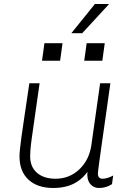

<svg xmlns="http://www.w3.org/2000/svg" viewBox="-20 -925 640 955"><path d="M245 10Q166 10 121.5 -31.5Q77 -73 77 -147Q77 -160 79 -180.5Q81 -201 86 -239Q91 -277 101 -342.5Q111 -408 126 -511H177Q162 -405 152.5 -339.5Q143 -274 138 -237.5Q133 -201 131.5 -181.5Q130 -162 130 -147Q130 -95 164 -65.5Q198 -36 256 -36Q326 -36 375.5 -83.5Q425 -131 435 -207L478 -511H529Q518 -432 507 -355Q496 -278 487 -214.5Q478 -151 472.5 -110Q467 -69 467 -61Q467 -49 473 -42.5Q479 -36 489 -36Q514 -36 543 -52L537 -9Q521 1 505.5 5.5Q490 10 473 10Q444 10 427.5 -12Q411 -34 415 -70Q395 -43 369.5 -25Q344 -7 313 1.5Q282 10 245 10ZM335 -760 452 -905H521L520 -902L389 -760ZM189 -623 201 -710H291L279 -623ZM399 -623 411 -710H501L489 -623Z"/></svg>

Font: Chivo Mono Medium Thin
Style: Italic
Weight: 250
Italic angle: -8.05°
Monospace: yes
Version: Version 1.008